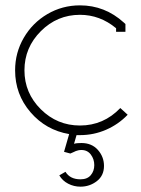

<svg xmlns="http://www.w3.org/2000/svg" viewBox="-20 -493 522 713"><path d="M241.2 77.1 217.8 70.8 236.8 4.9Q150.4 -9.8 93.3 -76.2Q36.1 -142.6 36.1 -231.9Q36.1 -297.4 68.4 -352.8Q100.6 -408.2 156 -440.7Q211.4 -473.1 276.9 -473.1Q369.6 -473.1 439.9 -409.2L445.8 -403.8V-375H411.1V-388.2Q351.1 -438 276.9 -438Q192.4 -438 131.6 -377.2Q70.8 -316.4 70.8 -231.9Q70.8 -147.5 131.6 -87.2Q192.4 -26.9 276.9 -26.9Q364.7 -26.9 426.8 -91.8L454.1 -66.9Q419.9 -31.2 374 -11.2Q328.1 8.8 276.9 8.8H264.2L254.9 41Q263.7 38.1 282.2 38.1Q320.8 38.1 343.5 63.7Q366.2 89.4 366.2 123Q366.2 159.2 339.6 179.7Q313 200.2 278.8 200.2Q254.4 200.2 233.2 189.2Q211.9 178.2 200.2 158.2L223.1 145Q240.2 172.9 278.8 172.9Q304.2 172.9 317.1 157.5Q330.1 142.1 330.1 120.1Q330.1 98.1 317.4 81.1Q304.7 64 282.2 64Q276.4 64 270.8 65.2Q265.1 66.4 261.7 67.9Q258.3 69.3 251.7 72.5Q245.1 75.7 241.2 77.1Z"/></svg>

Font: Rawengulk
Style: Regular
Weight: 400
Version: Version 0.92